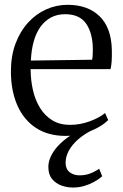

<svg xmlns="http://www.w3.org/2000/svg" viewBox="-20 -568 523 818"><path d="M260 11Q185 11 133 -23.2Q81 -57.5 53.8 -119.5Q26.5 -181.5 26.5 -264Q26.5 -329.5 46 -381.8Q65.5 -434 99 -471Q132.5 -508 176.2 -527.8Q220 -547.5 268 -547.5Q354.5 -547.5 404.5 -498.5Q454.5 -449.5 456.5 -355.5Q457 -327 455.8 -307.8Q454.5 -288.5 451 -273.5H110.5Q110.5 -226.5 120.5 -183.5Q130.5 -140.5 151 -107.5Q171.5 -74.5 203.2 -55.2Q235 -36 278.5 -36Q321.5 -36 363.2 -51.5Q405 -67 427.5 -86.5L441 -56.5Q422.5 -38 393.8 -22.8Q365 -7.5 330.2 1.8Q295.5 11 260 11ZM111.5 -310 372.5 -313.5Q374.5 -323 375 -335.2Q375.5 -347.5 375.5 -357Q375.5 -424.5 347.8 -466Q320 -507.5 257.5 -507.5Q224 -507.5 197.8 -493.8Q171.5 -480 152.8 -454.2Q134 -428.5 123.8 -392Q113.5 -355.5 111.5 -310ZM290.5 231Q266 231 242 222.5Q218 214 202 194.8Q186 175.5 186 143.5Q186 121 196.5 98.5Q207 76 225.5 55.5Q244 35 269.2 17Q294.5 -1 324 -14.5L347.5 -18.5L374.5 -14.5Q339 3 313.2 25.5Q287.5 48 273.5 73.5Q259.5 99 259.5 125.5Q259.5 152 276.5 165.5Q293.5 179 319.5 179Q342 179 361.8 172Q381.5 165 402.5 151L415.5 183Q400 196.5 380.2 207.2Q360.5 218 338 224.5Q315.5 231 290.5 231Z"/></svg>

Font: Merriweather 72pt Light
Style: Regular
Weight: 300
Version: Version 2.100